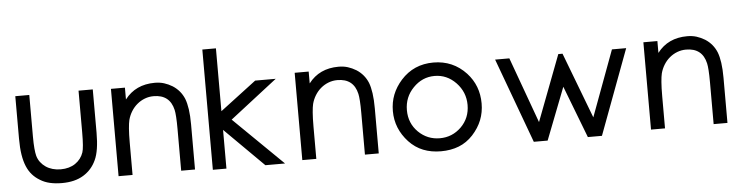

<svg xmlns="http://www.w3.org/2000/svg" viewBox="-46 -938 4503 1168"><g transform="rotate(-5 2206.0 -353.5)"><path d="M528.3 -276.4Q528.3 -166.5 502.4 -111.3Q476.6 -54.2 424.1 -22Q371.6 10.3 292.5 10.3Q252.4 10.3 219.2 2.7Q186 -4.9 159.7 -21.5Q133.3 -37.1 113.8 -59.1Q94.2 -81.1 81.3 -111.8Q68.4 -142.6 61.8 -183.8Q55.2 -225.1 55.2 -281.2V-541H140.6V-287.6Q140.6 -243.7 143.3 -214.4Q146 -185.1 150.4 -168.5Q156.7 -146.5 169.9 -129.2Q183.1 -111.8 201.4 -99.4Q219.7 -86.9 242.9 -80.3Q266.1 -73.7 292.5 -73.7Q318.8 -73.7 341.3 -80.1Q363.8 -86.4 381.6 -98.6Q399.4 -110.8 412.1 -127.4Q424.8 -144 431.6 -164.1Q441.4 -192.4 441.4 -287.6V-541H528.3Z M1105.5 -1.5H1021V-256.3Q1021 -300.3 1019 -329.3Q1017.1 -358.4 1013.7 -373Q992.2 -467.8 893.1 -467.8Q864.7 -467.8 839.1 -458Q813.5 -448.2 792.2 -430.4Q771 -412.6 756.1 -388.4Q741.2 -364.3 733.9 -336.4Q729.5 -318.4 726.8 -284.2Q724.1 -250 724.1 -198.7V-1.5H638.7V-534.7H724.1V-462.4Q789.6 -548.3 907.2 -548.3Q938 -548.3 963.9 -540.3Q989.7 -532.2 1014.6 -517.1Q1062.5 -486.3 1084 -434.1Q1094.2 -407.7 1099.9 -368.9Q1105.5 -330.1 1105.5 -276.4Z M1654.3 9.8H1534.2L1296.4 -226.6V9.8H1213.4V-724.6H1296.4V-340.8L1517.1 -508.3H1642.6L1354 -284.2Z M2227.5 -1.5H2143.1V-256.3Q2143.1 -300.3 2141.1 -329.3Q2139.2 -358.4 2135.7 -373Q2114.3 -467.8 2015.1 -467.8Q1986.8 -467.8 1961.2 -458Q1935.5 -448.2 1914.3 -430.4Q1893.1 -412.6 1878.2 -388.4Q1863.3 -364.3 1856 -336.4Q1851.6 -318.4 1848.9 -284.2Q1846.2 -250 1846.2 -198.7V-1.5H1760.7V-534.7H1846.2V-462.4Q1911.6 -548.3 2029.3 -548.3Q2060.1 -548.3 2085.9 -540.3Q2111.8 -532.2 2136.7 -517.1Q2184.6 -486.3 2206.1 -434.1Q2216.3 -407.7 2221.9 -368.9Q2227.5 -330.1 2227.5 -276.4Z M2877.4 -250Q2877.4 -196.3 2858.9 -149.2Q2840.3 -102.1 2802.2 -60.5Q2764.2 -19.5 2715.6 -0.5Q2667 18.6 2606.4 18.6Q2546.9 18.6 2498.3 -0.7Q2449.7 -20 2411.6 -60.5Q2335.4 -143.1 2335.4 -250Q2335.4 -303.7 2353.5 -349.9Q2371.6 -396 2407.7 -436.5Q2485.8 -523.4 2606.4 -523.4Q2725.6 -523.4 2806.2 -437Q2877.4 -359.4 2877.4 -250ZM2791.5 -248.5Q2791.5 -326.7 2736.8 -384.3Q2681.6 -441.4 2606.4 -441.4Q2530.8 -441.4 2475.6 -384.3Q2420.9 -328.1 2420.9 -248.5Q2420.9 -168.5 2475.6 -114.3Q2530.3 -61 2606.4 -61Q2682.1 -61 2736.8 -114.3Q2791.5 -168.5 2791.5 -248.5Z M3782.7 -508.3 3589.4 10.3H3503.4L3381.3 -307.6L3257.8 10.3H3173.3L2982.4 -508.3H3069.3L3215.3 -106.4L3368.2 -508.3H3394L3546.9 -106.4L3695.8 -508.3Z M4356.9 -1.5H4272.5V-256.3Q4272.5 -300.3 4270.5 -329.3Q4268.6 -358.4 4265.1 -373Q4243.7 -467.8 4144.5 -467.8Q4116.2 -467.8 4090.6 -458Q4064.9 -448.2 4043.7 -430.4Q4022.5 -412.6 4007.6 -388.4Q3992.7 -364.3 3985.4 -336.4Q3981 -318.4 3978.3 -284.2Q3975.6 -250 3975.6 -198.7V-1.5H3890.1V-534.7H3975.6V-462.4Q4041 -548.3 4158.7 -548.3Q4189.5 -548.3 4215.3 -540.3Q4241.2 -532.2 4266.1 -517.1Q4314 -486.3 4335.4 -434.1Q4345.7 -407.7 4351.3 -368.9Q4356.9 -330.1 4356.9 -276.4Z"/></g></svg>

Font: Kawthoolei
Style: Bold
Weight: 700
Designer: Moe Zed
Foundry: Moe Zed
Version: Version 1.000;July 10, 2024;FontCreator 14.0.0.2901 32-bit